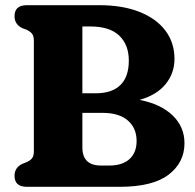

<svg xmlns="http://www.w3.org/2000/svg" viewBox="-20 -720 752 740"><path d="M691 -168Q691 -93.5 629.8 -46.8Q568.5 0 441.5 0H83.5Q36 0 36 -42.5Q36 -73.5 65 -88L83.5 -95.5Q97 -101.5 103.8 -110.5Q110.5 -119.5 110.5 -137.5V-562.5Q110.5 -580.5 103.8 -589.5Q97 -598.5 84 -604.5L65 -612Q36 -626.5 36 -657.5Q36 -700 83.5 -700H362.5Q452.5 -700 517.5 -674.2Q582.5 -648.5 617.5 -602Q652.5 -555.5 652.5 -493Q652.5 -438 618.5 -396Q584.5 -354 518 -335Q600 -319 645.5 -275Q691 -231 691 -168ZM328 -618H297.5V-360.5H349.5Q411.5 -360.5 444 -392.2Q476.5 -424 476.5 -486.5Q476.5 -547.5 439.5 -582.8Q402.5 -618 328 -618ZM375 -285H297.5V-152Q297.5 -82 369 -82H401Q452 -82 479.2 -107Q506.5 -132 506.5 -176.5Q506.5 -226.5 472.5 -255.8Q438.5 -285 375 -285Z"/></svg>

Font: Fraunces 72pt SuperSoft
Style: Bold
Weight: 700
Version: Version 1.000;[0bf87f6ff]